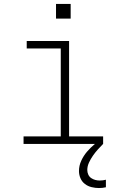

<svg xmlns="http://www.w3.org/2000/svg" viewBox="-20 -727 640 970"><path d="M99 0V-38H287V-482H115V-520H329V-38H501V0ZM480 223Q462 223 443 218.5Q424 214 409 202.5Q394 191 386.5 173.5Q379 156 379 137Q379 110 390.5 85Q402 60 419.5 39.5Q437 19 457.5 2Q478 -15 501 -30V0Q487 14 474 28.5Q461 43 449.5 59.5Q438 76 429.5 94.5Q421 113 421 132Q421 144 426 155Q431 166 440.5 172.5Q450 179 461 182Q472 185 484 185Q492 185 500 184Q508 183 515 181V219Q507 221 498 222Q489 223 480 223ZM263 -633V-707H337V-633Z"/></svg>

Font: Iosevka SS04 XLt Ex
Style: Regular
Weight: 200
Width: 7
Monospace: yes
Designer: Belleve Invis
Foundry: Belleve Invis
Version: Version 19.0.0; ttfautohint (v1.8.4)